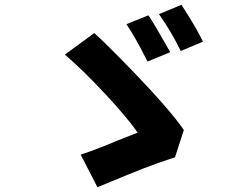

<svg xmlns="http://www.w3.org/2000/svg" viewBox="-20 -788 1040 802"><path d="M691 -570 596 -531Q547 -630 508 -687L600 -724Q626 -686 691 -570ZM828 -614 735 -575Q695 -657 644 -729L738 -768Q803 -667 828 -614ZM443 -29 387 -6 317 -142Q384 -164 476 -203L555 -234Q513 -295 420.5 -394.5Q328 -494 251 -560L374 -650Q431 -598 540 -485Q690 -329 748 -245L711 -131Q634 -106 578 -84Q522 -62 443 -29Z"/></svg>

Font: Merged Yaku Han JP ExtraBold
Style: Regular
Weight: 800
Designer: Ryoko NISHIZUKA 西塚涼子 (kana, bopomofo & ideographs); Paul D. Hunt (Latin, Greek & Cyrillic); Sandoll Communications 산돌커뮤니
Foundry: Adobe
Version: Version 2.004